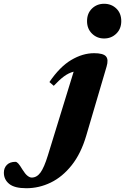

<svg xmlns="http://www.w3.org/2000/svg" viewBox="-250 -733 662 1018"><path d="M211.5 -621Q211.5 -662.5 237.8 -687.8Q264 -713 302 -713Q340.5 -713 366.8 -687.8Q393 -662.5 393 -621Q393 -580.5 366.8 -554.8Q340.5 -529 302 -529Q264 -529 237.8 -554.8Q211.5 -580.5 211.5 -621ZM207.5 -14.5Q179.5 81 130.2 143Q81 205 19 235Q-43 265 -110.5 265Q-173 265 -201.2 242Q-229.5 219 -229.5 182.5Q-229.5 157.5 -213.5 141.2Q-197.5 125 -168 125Q-161.5 125 -153.2 133.8Q-145 142.5 -131 166Q-116.5 189.5 -104.2 199Q-92 208.5 -82 208.5Q-55 208.5 -35.5 182Q-16 155.5 4 90.5L140.5 -353Q113.5 -346 89 -327.8Q64.5 -309.5 35 -278L12 -298Q67 -379 127.8 -415Q188.5 -451 249 -451Q297 -451 311.8 -434.2Q326.5 -417.5 315 -379.5Z"/></svg>

Font: Newsreader 16pt ExtraBold
Style: Italic
Weight: 800
Italic angle: -17°
Designer: Hugues Gentile
Foundry: Production Type
Version: Version 1.003; ttfautohint (v1.8.3)